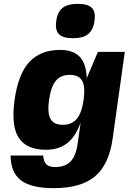

<svg xmlns="http://www.w3.org/2000/svg" viewBox="-20 -770 670 1000"><path d="M432 -363 490 -500H630L567 -50Q548 87 475 148.5Q402 210 260 210Q143 210 89.5 169.5Q36 129 35 40H205Q207 72 221.5 86Q236 100 267 100Q319 100 347 71.5Q375 43 384 -19L400 -132Q383 -83 357.5 -51.5Q332 -20 298 -5Q264 10 220 10Q118 10 77.5 -52.5Q37 -115 56 -250Q75 -385 133 -447.5Q191 -510 293 -510Q361 -510 395 -474.5Q429 -439 432 -363ZM408 -349Q391 -380 343.5 -380Q296 -380 270.5 -349Q245 -318 235.5 -250Q226 -182 243 -151Q260 -120 307 -120Q354 -120 380 -151Q406 -182 415.5 -250Q425 -318 408 -349ZM385 -750Q438 -750 458.5 -729Q479 -708 472 -661Q469 -637 460.5 -620Q452 -603 438.5 -592Q425 -581 405.5 -576Q386 -571 359 -571Q308 -571 287 -592Q266 -613 273 -660Q276 -684 284 -701Q292 -718 306 -729Q320 -740 339.5 -745Q359 -750 385 -750Z"/></svg>

Font: Fivo Sans Modern Heavy
Style: Regular
Weight: 900
Designer: Alexander Slobzheninov
Foundry: Alexander Slobzheninov
Version: 1.0